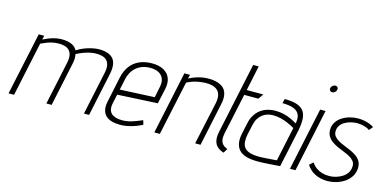

<svg xmlns="http://www.w3.org/2000/svg" viewBox="-71 -1087 2962 1481"><g transform="rotate(15 1410.5 -346.5)"><path d="M713 -343 640 0H681L754 -344Q764 -390 759 -422.5Q754 -455 735.5 -474Q717 -493 687.5 -501.5Q658 -510 619 -509Q597 -508 568.5 -502Q540 -496 509.5 -484Q479 -472 451 -454Q440 -475 420.5 -487.5Q401 -500 375.5 -505Q350 -510 320 -509Q295 -508 271.5 -502.5Q248 -497 225.5 -488Q203 -479 181 -468L189 -500H145L38 0H82L174 -433Q197 -444 217.5 -452Q238 -460 259.5 -465Q281 -470 306 -471Q336 -472 359 -466Q382 -460 397 -445Q412 -430 416.5 -405Q421 -380 413 -343L340 0H382L455 -344Q461 -369 461.5 -389Q462 -409 458 -426Q485 -440 510 -449.5Q535 -459 559 -464.5Q583 -470 605 -471Q635 -472 658.5 -466Q682 -460 697 -445Q712 -430 716.5 -405Q721 -380 713 -343Z M834 -134 850 -207 1170 -224 1196 -342Q1208 -397 1192.5 -434Q1177 -471 1140 -490.5Q1103 -510 1049 -510Q992 -510 948 -490.5Q904 -471 875.5 -433Q847 -395 835 -339L793 -139Q784 -98 790.5 -69Q797 -40 816.5 -22Q836 -4 865.5 4Q895 12 932 12Q972 12 1017.5 -0.5Q1063 -13 1105 -35L1095 -69Q1050 -49 1012.5 -37.5Q975 -26 936 -26Q909 -26 887.5 -32Q866 -38 852 -50.5Q838 -63 833 -83.5Q828 -104 834 -134ZM1152 -347 1135 -263 859 -250 878 -339Q888 -382 910.5 -411.5Q933 -441 967 -457Q1001 -473 1045 -473Q1084 -473 1111.5 -458.5Q1139 -444 1150 -416Q1161 -388 1152 -347Z M1602 -343 1528 0H1571L1644 -345Q1652 -381 1649 -409Q1646 -437 1633.5 -456.5Q1621 -476 1600 -487.5Q1579 -499 1552.5 -504.5Q1526 -510 1495 -509Q1471 -509 1445 -504Q1419 -499 1393.5 -490Q1368 -481 1345 -468L1353 -500H1308L1202 0H1246L1339 -434Q1361 -446 1385.5 -454Q1410 -462 1435 -466Q1460 -470 1484 -471Q1514 -472 1538.5 -466Q1563 -460 1580 -445Q1597 -430 1603 -405Q1609 -380 1602 -343Z M1727 -132 1797 -459H1910L1938 -500H1806L1848 -700H1804L1683 -132Q1671 -74 1688.5 -39Q1706 -4 1758 13L1779 -21Q1755 -31 1741.5 -45Q1728 -59 1724.5 -81Q1721 -103 1727 -132Z M2237 -349Q2215 -363 2187.5 -375.5Q2160 -388 2129 -395.5Q2098 -403 2064 -403Q2027 -403 1995.5 -393Q1964 -383 1940 -363.5Q1916 -344 1899.5 -316Q1883 -288 1876 -252L1858 -169Q1847 -117 1855.5 -82Q1864 -47 1888 -26.5Q1912 -6 1950.5 2.5Q1989 11 2039 10Q2053 10 2074 9Q2095 8 2118.5 6.5Q2142 5 2162.5 3.5Q2183 2 2195.5 1Q2208 0 2207 0L2272 -304Q2283 -360 2280 -399.5Q2277 -439 2257 -463Q2237 -487 2200 -498Q2163 -509 2107 -509L2098 -474Q2129 -474 2157.5 -469Q2186 -464 2207 -450.5Q2228 -437 2236.5 -413Q2245 -389 2237 -349ZM2229 -310 2171 -37Q2171 -37 2164 -36Q2157 -35 2144 -34.5Q2131 -34 2114.5 -32.5Q2098 -31 2080 -30Q2062 -29 2044 -28Q1991 -27 1959 -36.5Q1927 -46 1912.5 -65Q1898 -84 1896 -111.5Q1894 -139 1901 -172L1918 -250Q1925 -282 1938.5 -303.5Q1952 -325 1970 -338.5Q1988 -352 2009 -358.5Q2030 -365 2052 -365Q2085 -365 2115.5 -357.5Q2146 -350 2174.5 -337.5Q2203 -325 2229 -310Z M2285 0H2329L2435 -501H2392ZM2458 -710Q2447 -710 2437 -702Q2427 -694 2424 -682Q2422 -671 2428.5 -662.5Q2435 -654 2447 -654Q2458 -654 2468 -662.5Q2478 -671 2480 -682Q2483 -694 2476.5 -702Q2470 -710 2458 -710Z M2796 -446 2821 -476Q2807 -486 2787 -494Q2767 -502 2743 -506.5Q2719 -511 2693 -511Q2661 -511 2628 -502Q2595 -493 2567.5 -475.5Q2540 -458 2523 -431Q2506 -404 2506 -369Q2507 -339 2520 -318Q2533 -297 2554.5 -282Q2576 -267 2601.5 -255.5Q2627 -244 2652 -234.5Q2677 -225 2698.5 -213Q2720 -201 2733.5 -185Q2747 -169 2747 -146Q2747 -115 2732.5 -92Q2718 -69 2694 -54Q2670 -39 2643 -31.5Q2616 -24 2591 -24Q2560 -24 2534 -31.5Q2508 -39 2486.5 -54.5Q2465 -70 2448 -94L2419 -68Q2444 -27 2488 -5Q2532 17 2585 17Q2620 17 2656 7Q2692 -3 2722.5 -23.5Q2753 -44 2771.5 -74Q2790 -104 2791 -144Q2791 -175 2778 -196Q2765 -217 2743.5 -232Q2722 -247 2696.5 -258.5Q2671 -270 2645 -280Q2619 -290 2597.5 -302.5Q2576 -315 2563 -331Q2550 -347 2550 -370Q2550 -396 2563 -415.5Q2576 -435 2597 -447.5Q2618 -460 2643 -466.5Q2668 -473 2691 -474Q2713 -474 2733 -470.5Q2753 -467 2769.5 -460.5Q2786 -454 2796 -446Z"/></g></svg>

Font: Advent Pro Light
Style: Italic
Weight: 300
Italic angle: -12°
Version: Version 3.000